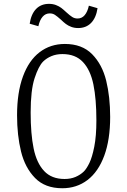

<svg xmlns="http://www.w3.org/2000/svg" viewBox="-20 -967 660 996"><path d="M68.5 -369Q68.5 -487 99 -570.2Q129.5 -653.5 185.5 -696.2Q241.5 -739 316.5 -739Q405.5 -739 457.8 -686Q510 -633 530.8 -548.8Q551.5 -464.5 551.5 -360.5Q551.5 -242.5 520.8 -159.2Q490 -76 434 -33.2Q378 9.5 303 9.5Q214 9.5 162 -43.5Q110 -96.5 89.2 -180.8Q68.5 -265 68.5 -369ZM415 -77.5Q429 -91.5 443.5 -121Q458 -150.5 469 -205.8Q480 -261 480 -342Q480 -453.5 464.5 -528.8Q449 -604 410.2 -645.2Q371.5 -686.5 304 -686.5Q272.5 -686.5 247.2 -676Q222 -665.5 204 -648Q180 -624 159.5 -561.5Q139 -499 139 -383.5Q139 -272 154.5 -196.8Q170 -121.5 208.8 -80Q247.5 -38.5 315 -38.5Q346.5 -38.5 371.8 -49.2Q397 -60 415 -77.5ZM324.5 -903Q342.5 -886.5 354.8 -878.8Q367 -871 382.5 -871Q404.5 -871 419.2 -888.2Q434 -905.5 441 -937.5L486 -924.5Q478.5 -874.5 452.5 -848Q426.5 -821.5 385.5 -821.5Q365.5 -821.5 349.2 -827.8Q333 -834 321.5 -842.8Q310 -851.5 295.5 -865.5Q277 -882 265.2 -889.8Q253.5 -897.5 238 -897.5Q216 -897.5 201 -880.2Q186 -863 179 -831L134 -844Q141.5 -894 167.2 -920.5Q193 -947 234 -947Q254 -947 270.2 -940.8Q286.5 -934.5 297.8 -926Q309 -917.5 324.5 -903Z"/></svg>

Font: Monaspace Argon Var ExtraLight
Style: Regular
Weight: 200
Designer: Riley Cran and the Lettermatic Team
Version: Version 1.200 (Monaspace Argon Var)